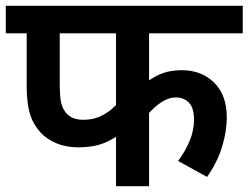

<svg xmlns="http://www.w3.org/2000/svg" viewBox="-20 -642 857 662"><path d="M494 -527V-313L467 -343Q496 -370 529.5 -385Q563 -400 606 -400Q675 -400 718.5 -357Q762 -314 762 -237Q762 -192 746.5 -138.5Q731 -85 694 -32L594 -87Q618 -119 633.5 -155.5Q649 -192 649 -229Q649 -270 631.5 -288Q614 -306 586 -306Q565 -306 544 -294Q523 -282 504.5 -263.5Q486 -245 473 -226L494 -302V0H380V-222L406 -190Q375 -163 338 -148.5Q301 -134 250 -134Q207 -134 173.5 -148.5Q140 -163 120 -185Q103 -204 92.5 -225.5Q82 -247 77 -277Q72 -307 72 -348V-527H0V-622H817V-527ZM186 -527V-356Q186 -306 191.5 -285Q197 -264 211 -249Q221 -239 235 -234Q249 -229 268 -229Q298 -229 322.5 -239.5Q347 -250 366.5 -267Q386 -284 401 -302L380 -229V-527Z"/></svg>

Font: Noto Sans Devanagari SemiBold
Style: Regular
Weight: 600
Version: Version 2.003